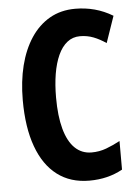

<svg xmlns="http://www.w3.org/2000/svg" viewBox="-53 -765 588 817"><g transform="rotate(-5 241.5 -357.0)"><path d="M309.1 -606Q277.8 -606 254.4 -587.4Q231 -568.8 215.6 -534.9Q200.2 -501 192.6 -455.1Q185.1 -409.2 185.1 -355Q185.1 -275.4 200.2 -220.5Q215.3 -165.5 244.6 -137.2Q273.9 -108.9 315.9 -108.9Q349.1 -108.9 378.9 -120.1Q408.7 -131.3 438 -147V-24.9Q407.2 -7.8 371.8 1Q336.4 9.8 295.9 9.8Q215.3 9.8 158.9 -33Q102.5 -75.7 72.8 -157.5Q43 -239.3 43 -356Q43 -436 59.8 -503.2Q76.7 -570.3 109.4 -619.9Q142.1 -669.4 189.7 -696.8Q237.3 -724.1 298.8 -724.1Q341.8 -724.1 381.8 -713.4Q421.9 -702.6 459 -680.2L419.9 -566.9Q393.6 -585 366.7 -595.5Q339.8 -606 309.1 -606Z"/></g></svg>

Font: Open Sans Condensed
Style: Regular
Weight: 400
Width: 3
Designer: Monotype Design Team
Foundry: Monotype Imaging Inc.
Version: Version 3.000